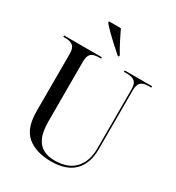

<svg xmlns="http://www.w3.org/2000/svg" viewBox="-218 -1061 1100 1202"><g transform="rotate(30 332.0 -460.5)"><path d="M336 10Q227 10 164.5 -42Q102 -94 102 -216V-634Q102 -673 84 -688.5Q66 -704 29 -704H14V-714H287V-704H270Q232 -704 215 -688Q198 -672 198 -631V-201Q198 -126 217.5 -83.5Q237 -41 272 -23.5Q307 -6 352 -6Q449 -6 498.5 -59.5Q548 -113 548 -206V-633Q548 -673 530.5 -688.5Q513 -704 476 -704H452V-714H650V-704H628Q592 -704 575 -688Q558 -672 558 -630V-205Q558 -103 502.5 -46.5Q447 10 336 10ZM369 -771Q345 -792 313.5 -820.5Q282 -849 254.5 -876.5Q227 -904 213 -921V-931H299Q315 -897 336 -856Q357 -815 378 -781V-771Z"/></g></svg>

Font: Noto Serif Display SemiCondensed
Style: Regular
Weight: 400
Width: 4
Designer: Monotype Design Team
Foundry: Monotype Imaging Inc.
Version: Version 2.009